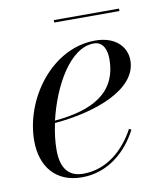

<svg xmlns="http://www.w3.org/2000/svg" viewBox="-70 -628 598 696"><g transform="rotate(-10 229.0 -279.5)"><path d="M174.5 -569V-560H414.5V-569ZM102.5 -103.5C102.5 -133.5 106.5 -167 114 -201C262.5 -213 422.5 -269.5 422.5 -377C422.5 -429.5 381 -470 309 -470C148.5 -470 28.5 -303.5 28.5 -150C28.5 -55 80.5 10 176.5 10C273 10 343.5 -53 382.5 -129L374.5 -133.5C335 -59.5 269 -2 184 -2C137.5 -2 102.5 -26.5 102.5 -103.5ZM302 -460.5C337 -460.5 348.5 -428.5 348.5 -395.5C348.5 -272 257 -222 115.5 -209.5C144 -332 214.5 -460.5 302 -460.5Z"/></g></svg>

Font: Bodoni* 24pt
Style: Italic
Weight: 400
Italic angle: -13°
Version: Version 2.3